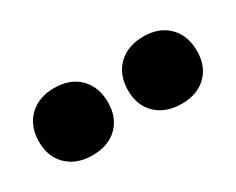

<svg xmlns="http://www.w3.org/2000/svg" viewBox="-40 -770 486 396"><g transform="rotate(-30 203.0 -572.0)"><path d="M97 -492Q60 -492 37.5 -513.5Q15 -535 15 -571Q15 -608 37.5 -630Q60 -652 97 -652Q135 -652 157 -630Q179 -608 179 -571Q179 -535 157 -513.5Q135 -492 97 -492ZM310 -492Q272 -492 249.5 -513.5Q227 -535 227 -571Q227 -608 249.5 -630Q272 -652 310 -652Q347 -652 369 -630Q391 -608 391 -571Q391 -535 369 -513.5Q347 -492 310 -492Z"/></g></svg>

Font: Ysabeau Infant Black
Style: Regular
Weight: 900
Designer: Christian Thalmann (Catharsis Fonts)
Version: Version 2.001;gftools[0.9.30]; featfreeze: ss01,ss02,lnum